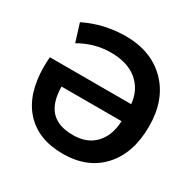

<svg xmlns="http://www.w3.org/2000/svg" viewBox="-165 -906 1083 1083"><g transform="rotate(30 376.5 -364.5)"><path d="M572.3 -313.5H181.6Q182.6 -209 230 -158.7Q277.3 -108.4 373 -108.4Q463.9 -108.4 516.1 -163.1Q568.4 -217.8 572.3 -313.5ZM328.1 -619.1Q221.7 -619.1 126 -563.5L89.8 -679.7Q211.9 -740.2 353.5 -741.2Q521.5 -741.2 621.6 -639.6Q721.7 -538.1 721.7 -365.2Q721.7 -190.4 628.9 -89.4Q536.1 11.7 375 11.7Q216.8 11.7 127.9 -85.4Q39.1 -182.6 39.1 -363.3Q39.1 -394.5 42 -423.8H571.3Q563.5 -512.7 500.5 -565.9Q437.5 -619.1 328.1 -619.1Z"/></g></svg>

Font: Gen Shin Gothic Bold
Style: Bold
Weight: 700
Designer: [Source Han Sans]
Ryoko NISHIZUKA  (kana & ideographs); Paul D. Hunt (Latin, Greek & Cyrillic); Wenlong ZHANG  (bopomofo
Version: Version 1.002.20150607